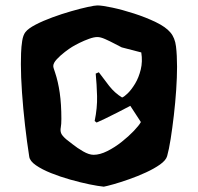

<svg xmlns="http://www.w3.org/2000/svg" viewBox="-20 -784 740 718"><path d="M368.2 -85.9Q347.7 -87.9 314.2 -94.7Q280.8 -101.6 242.9 -112.3Q205.1 -123 170.9 -136.7Q136.7 -150.4 114.3 -166Q91.8 -181.6 89.4 -197.8Q80.6 -253.9 73.5 -316.2Q66.4 -378.4 62.3 -437.7Q58.1 -497.1 58.1 -543.9Q58.1 -561.5 58.8 -585.4Q59.6 -609.4 63 -631.1Q66.4 -652.8 75.2 -664.1Q85.9 -677.7 113.3 -691.9Q140.6 -706.1 175.8 -719Q210.9 -731.9 245.8 -741.9Q280.8 -752 307.6 -757.8Q334.5 -763.7 344.2 -763.7Q361.8 -763.7 399.7 -755.6Q437.5 -747.6 481.4 -733.4Q525.4 -719.2 562.7 -701.2Q600.1 -683.1 617.2 -662.6Q634.3 -642.6 638.2 -610.1Q642.1 -577.6 642.1 -534.2Q642.1 -495.6 638.9 -448Q635.7 -400.4 630.1 -352.5Q624.5 -304.7 618.2 -264.4Q611.8 -224.1 605 -200.2Q600.6 -184.6 578.6 -168.9Q556.6 -153.3 525.9 -139.2Q495.1 -125 463.1 -113.8Q431.2 -102.5 405.3 -95.2Q379.4 -87.9 368.2 -85.9ZM330.1 -205.1Q353.5 -205.1 381.3 -219Q409.2 -232.9 435.3 -253.7Q461.4 -274.4 480.7 -294.7Q500 -314.9 506.8 -327.6L467.3 -388.2Q445.3 -376.5 419.7 -363.5Q394 -350.6 372.6 -340.1Q351.1 -329.6 341.3 -325.7L334 -331.5Q344.2 -380.9 343 -424.6Q341.8 -468.3 337.9 -508.8L349.6 -513.7Q367.2 -489.7 387.9 -463.1Q408.7 -436.5 436.5 -419.4Q444.3 -421.9 458 -435.3Q471.7 -448.7 485.4 -471.4Q499 -494.1 506.3 -523.9Q513.7 -553.7 508.3 -587.9L435.1 -606.9Q425.3 -611.8 408.2 -620.8Q391.1 -629.9 373.5 -637.7Q356 -645.5 344.2 -645.5Q331.5 -645.5 313.2 -638.9Q294.9 -632.3 277.6 -623.8Q260.3 -615.2 250 -608.9Q240.2 -603 223.1 -590.1Q206.1 -577.1 192.6 -562.7Q179.2 -548.3 179.2 -537.1Q179.2 -533.2 181.2 -527.1Q183.1 -521 186 -512.7Q197.3 -479 203.4 -436.8Q209.5 -394.5 209.5 -339.4Q209.5 -318.8 207.3 -307.4Q205.1 -295.9 208.3 -286.6Q211.4 -277.3 227.5 -263.2Q232.9 -259.3 251 -244.9Q269 -230.5 291 -217.8Q313 -205.1 330.1 -205.1Z"/></svg>

Font: Fruktur
Style: Regular
Weight: 400
Designer: Viktoriya Grabowska, Eben Sorkin
Foundry: Viktoriya Grabowska
Version: Version 1.008; ttfautohint (v1.8.4.7-5d5b)